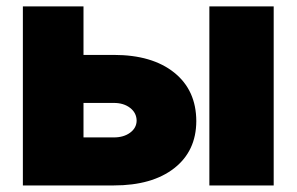

<svg xmlns="http://www.w3.org/2000/svg" viewBox="-20 -565 904 585"><path d="M234.4 -397.7H326.7Q443.5 -397.7 510.7 -343.9Q577.8 -290.1 578.1 -196Q577.8 -104.8 510.7 -52.4Q443.5 0 326.7 0H49.7V-545.5H234.4ZM234.4 -251.4V-146.3H326.7Q356.9 -146.3 376.4 -160.7Q396 -175.1 396.3 -197.4Q396 -221.2 376.4 -236.3Q356.9 -251.4 326.7 -251.4ZM617.9 0V-545.5H813.9V0Z"/></svg>

Font: Inter UI Black
Style: Regular
Weight: 900
Designer: Rasmus Andersson
Foundry: rsms
Version: 3.2;8d6f07862